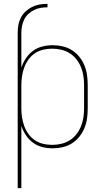

<svg xmlns="http://www.w3.org/2000/svg" viewBox="-20 -763 540 998"><path d="M72 215V-592Q72 -613 75.5 -633Q79 -653 88.5 -671.5Q98 -690 113.5 -704Q129 -718 147 -727Q165 -736 185.5 -739.5Q206 -743 227 -743V-725Q209 -725 191 -722Q173 -719 157 -711Q141 -703 127.5 -690.5Q114 -678 106 -662Q98 -646 94.5 -628Q91 -610 91 -592V-412Q100 -438 115 -460.5Q130 -483 152 -499Q174 -515 200.5 -521.5Q227 -528 254 -528Q280 -528 306 -522Q332 -516 354 -502Q376 -488 392.5 -467.5Q409 -447 419 -422.5Q429 -398 432.5 -372Q436 -346 436 -320V-200Q436 -174 432.5 -148Q429 -122 419 -97.5Q409 -73 392.5 -52.5Q376 -32 354 -18Q332 -4 306 2Q280 8 254 8Q227 8 200.5 1.5Q174 -5 152 -21Q130 -37 115 -59.5Q100 -82 91 -108V215ZM251 -10Q275 -10 298.5 -15.5Q322 -21 342 -33.5Q362 -46 377 -65Q392 -84 401 -106.5Q410 -129 413.5 -152.5Q417 -176 417 -200V-320Q417 -344 413.5 -367.5Q410 -391 401 -413.5Q392 -436 377 -455Q362 -474 342 -486.5Q322 -499 298.5 -504.5Q275 -510 251 -510Q227 -510 204 -504.5Q181 -499 161.5 -486Q142 -473 128 -453.5Q114 -434 106 -412Q98 -390 94.5 -367Q91 -344 91 -320V-200Q91 -176 94.5 -153Q98 -130 106 -108Q114 -86 128 -66.5Q142 -47 161.5 -34Q181 -21 204 -15.5Q227 -10 251 -10Z"/></svg>

Font: Iosevka SS18 Thin
Style: Regular
Weight: 100
Monospace: yes
Designer: Belleve Invis
Foundry: Belleve Invis
Version: Version 25.1.1; ttfautohint (v1.8.4)